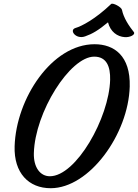

<svg xmlns="http://www.w3.org/2000/svg" viewBox="-20 -994 732 1019"><path d="M57.6 -217.8C53.2 -75.7 132.3 4.9 249 4.9C454.6 4.9 661.6 -282.2 668.5 -534.7C672.9 -698.2 585.4 -759.3 481.9 -759.3C255.4 -759.3 65.4 -471.2 57.6 -217.8ZM159.7 -181.2C165.5 -398.4 351.1 -693.4 480 -693.4C545.4 -693.4 566.4 -641.1 564.5 -570.3C559.1 -368.7 384.3 -58.6 244.6 -58.6C193.4 -58.6 157.7 -105.5 159.7 -181.2ZM432.6 -801.3C469.2 -814 502 -833 553.2 -875.5C565.9 -825.7 602.1 -799.3 642.6 -796.9C669.9 -794.9 700.2 -810.1 690.4 -823.7C664.6 -856 635.7 -899.4 627.4 -941.4C624.5 -957 578.1 -981 569.8 -972.7C486.3 -893.1 415 -855.5 379.9 -845.2C345.2 -834 383.3 -782.7 432.6 -801.3Z"/></svg>

Font: Courgette
Style: Regular
Weight: 400
Designer: Karolina Lach
Foundry: Karolina Lach
Version: Version 1.002